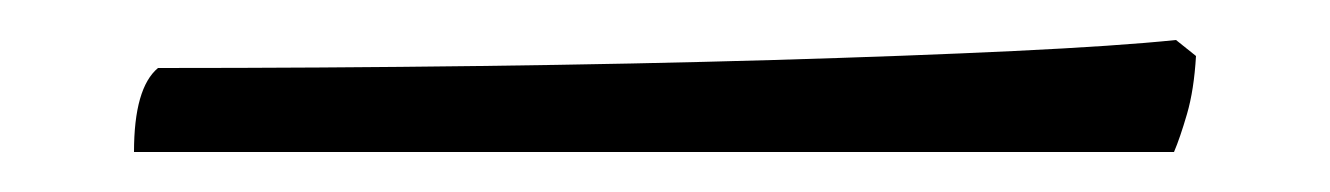

<svg xmlns="http://www.w3.org/2000/svg" viewBox="-20 -23 665 96"><path d="M47 53Q47 21 59 11Q141 11 219.5 10Q298 9 366.5 7Q435 5 487 2.5Q539 0 568 -3L578 5Q577 22 573.5 34Q570 46 567 53Z"/></svg>

Font: Texturina ExtraLight
Style: Regular
Weight: 200
Designer: Guillermo Torres Carreño
Foundry: Omnibus-Type
Version: Version 1.002; ttfautohint (v1.8.3)